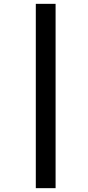

<svg xmlns="http://www.w3.org/2000/svg" viewBox="-20 -889 457 1000"><path d="M166.5 -869H269.5V91H166.5Z"/></svg>

Font: Merriweather Light 18pt Black
Style: Italic
Weight: 900
Italic angle: -7.8°
Version: Version 2.101